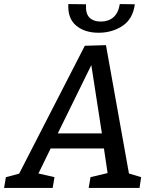

<svg xmlns="http://www.w3.org/2000/svg" viewBox="-56 -924 755 944"><path d="M212 -53 203 0H-36L-27 -53L38 -70L361 -699L465 -702L578 -71L638 -53L630 0H380L389 -53L473 -73L455 -194H193L133 -71ZM228 -268H445L393 -604ZM429 -763Q360 -763 318 -798.5Q276 -834 280 -904L367 -903Q364 -858 383.5 -838Q403 -818 440 -818Q477 -818 501.5 -839Q526 -860 533 -904L607 -903Q597 -830 546 -796.5Q495 -763 429 -763Z"/></svg>

Font: Bitter Medium
Style: Italic
Weight: 500
Italic angle: -9°
Designer: Sol Matas, and Bitter project Authors
Foundry: Sol Matas
Version: Version 2.001